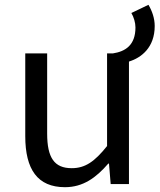

<svg xmlns="http://www.w3.org/2000/svg" viewBox="-20 -765 663 798"><path d="M250 13C325 13 379 -26 430 -85H433L440 0H516V-509C567 -525 623 -567 623 -657C623 -689 612 -720 597 -745L526 -711C536 -694 543 -671 543 -651C543 -577 501 -551 449 -543H425V-158C373 -93 334 -66 278 -66C206 -66 176 -109 176 -210V-543H85V-199C85 -61 136 13 250 13Z"/></svg>

Font: Source Han Sans TC
Style: Regular
Weight: 400
Designer: Ryoko NISHIZUKA 西塚涼子 (kana, bopomofo & ideographs); Paul D. Hunt (Latin, Greek & Cyrillic); Sandoll Communications 산돌커뮤니
Foundry: Adobe
Version: Version 2.002;hotconv 1.0.116;makeotfexe 2.5.65601